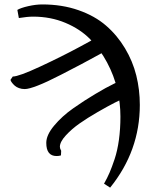

<svg xmlns="http://www.w3.org/2000/svg" viewBox="-20 -694 709 875"><path d="M65.9 -611.8 59.1 -648.9Q74.7 -658.2 108.9 -666Q143.1 -673.8 172.9 -673.8Q262.7 -673.8 337.4 -647.7Q412.1 -621.6 463.1 -577.4Q514.2 -533.2 549.6 -474.1Q585 -415 601.1 -350.1Q617.2 -285.2 617.2 -215.8Q617.2 -6.3 481.9 161.1L454.1 143.1Q468.8 117.2 479.2 93Q489.7 68.8 502.4 30.8Q515.1 -7.3 522 -56.9Q528.8 -106.4 528.8 -163.1Q528.8 -224.6 514.4 -286.9Q500 -349.1 468 -409.2Q436 -469.2 390.9 -515.4Q345.7 -561.5 278.3 -589.8Q210.9 -618.2 130.9 -618.2Q105 -618.2 65.9 -611.8ZM426.8 -525.9V-523.9Q450.2 -484.9 450.2 -464.8Q450.2 -456.1 448.2 -454.1Q447.3 -454.1 442.9 -451.9Q438.5 -449.7 437 -448.2Q377.9 -416 349.9 -401.1Q321.8 -386.2 257.3 -353Q192.9 -319.8 152.1 -304Q111.3 -288.1 92.8 -288.1Q78.6 -288.1 66.7 -292.5Q54.7 -296.9 47.9 -303Q41 -309.1 36.1 -315.2Q31.2 -321.3 29.3 -325.7L27.8 -330.1L38.1 -345.2Q65.4 -345.2 162.6 -390.4Q259.8 -435.5 343.3 -480.5ZM536.1 -330.1 556.2 -252Q530.8 -240.2 502 -225.6Q473.1 -210.9 425.5 -183.6Q377.9 -156.2 342.3 -131.1Q306.6 -106 279.8 -76.7Q252.9 -47.4 252.9 -24.9Q252.9 -17.1 258.8 -6.8L257.8 14.2Q249 17.1 237.8 17.1Q190.9 17.1 190.9 -43Q190.9 -78.6 226.6 -121.3Q262.2 -164.1 312.7 -199.7Q363.3 -235.4 414.1 -265.6Q464.8 -295.9 500.5 -313Z"/></svg>

Font: Linear Smooth Low Contrast
Style: Regular
Weight: 500
Designer: Philipp H. Poll, Flanker
Foundry: Philipp H. Poll, reworked by Flanker
Version: Version 1.010 | FøM Fix